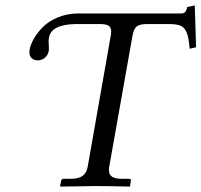

<svg xmlns="http://www.w3.org/2000/svg" viewBox="-20 -689 745 710"><path d="M160.2 -500Q157.2 -484.9 145.8 -475.3Q134.3 -465.8 119.1 -465.8Q106.9 -465.8 97.9 -473.1Q88.9 -480.5 88.9 -496.1Q88.9 -502.9 89.8 -506.8Q93.3 -524.9 105.2 -545.9Q117.2 -566.9 137.7 -588.1Q158.2 -609.4 191.7 -623.8Q225.1 -638.2 265.1 -639.2H651.9Q661.6 -639.2 666.7 -647.5Q671.9 -655.8 671.9 -663.1L700.2 -668.9L705.1 -514.2L681.2 -508.8Q678.2 -549.3 670.4 -568.4Q662.6 -587.4 648.2 -593.8Q633.8 -600.1 604 -600.1H524.9Q497.6 -600.1 486.1 -591.6Q474.6 -583 470.2 -558.1L383.8 -71.8Q382.8 -66.9 382.8 -60.1Q382.8 -43.5 394.3 -35.6Q405.8 -27.8 431.2 -27.8H458Q465.3 -27.8 463.9 -20L460.9 -1L459 1Q372.1 -1 333 -1L204.1 1L202.1 -1L206.1 -20Q207.5 -27.8 214.8 -27.8H241.2Q271 -27.8 285.6 -38.8Q300.3 -49.8 304.2 -71.8L390.1 -560.1Q391.1 -564.9 391.1 -573.2Q391.1 -587.9 381.3 -594Q371.6 -600.1 349.1 -600.1H257.8Q168.9 -597.7 161.1 -549.8Q158.7 -538.1 160.2 -524.9Q161.6 -513.2 160.2 -500Z"/></svg>

Font: Common Serif SemiBold
Style: Italic
Weight: 600
Italic angle: -12°
Designer: Philipp H. Poll, Khaled Hosny
Foundry: Stefan Peev, Context Ltd.
Version: Version 1.026